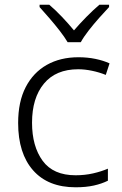

<svg xmlns="http://www.w3.org/2000/svg" viewBox="-20 -785 516 815"><path d="M301 10Q184 10 120.5 -62Q57 -134 57 -263Q57 -353 89 -415Q121 -477 178.5 -509.5Q236 -542 313 -542Q351 -542 385 -535Q419 -528 445 -516L429 -467Q402 -478 371 -484.5Q340 -491 312 -491Q217 -491 166.5 -430Q116 -369 116 -264Q116 -164 161 -102.5Q206 -41 301 -41Q340 -41 375 -49Q410 -57 438 -69V-18Q412 -5 378.5 2.5Q345 10 301 10ZM267 -606Q254 -628 233 -655Q212 -682 189 -708.5Q166 -735 148 -755V-765H189Q216 -742 243.5 -713Q271 -684 294 -656Q318 -684 346.5 -713Q375 -742 402 -765H443V-755Q424 -735 400.5 -708.5Q377 -682 356 -655Q335 -628 323 -606Z"/></svg>

Font: Noto Sans Canadian Aboriginal Light
Style: Regular
Weight: 300
Designer: Monotype Design Team, Typotheque's Kevin King
Foundry: Monotype Imaging Inc.
Version: Version 2.004; ttfautohint (v1.8.4.7-5d5b)